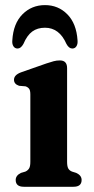

<svg xmlns="http://www.w3.org/2000/svg" viewBox="-20 -714 359 734"><path d="M236.5 -453.5V-95.5Q236.5 -77.5 241.2 -69.5Q246 -61.5 255.5 -58L271.5 -53Q292 -43.5 292 -26Q292 0 261 0H71Q40 0 40 -26Q40 -43 60 -53L77 -58Q86 -62 91 -69.8Q96 -77.5 96 -95.5V-353Q96 -368.5 91.2 -374.8Q86.5 -381 77.5 -384L53 -386Q33.5 -392.5 33.5 -409Q33.5 -427.5 60.5 -437.5L157.5 -471.5Q174 -477 185.2 -480Q196.5 -483 209 -483Q236.5 -483 236.5 -453.5ZM152 -608Q123.1 -608 103.3 -593.5Q83.5 -579 69.5 -546Q59.8 -528.5 47.2 -528.5Q36.9 -528.5 31.3 -537.2Q25.7 -546 27.1 -560Q30.9 -624 65.8 -659.2Q100.8 -694.5 152 -694.5Q202.8 -694.5 237.5 -659.2Q272.2 -624 276.4 -560Q277.8 -546 272.2 -537.2Q266.7 -528.5 256.4 -528.5Q243.4 -528.5 234 -546Q207 -608 152 -608Z"/></svg>

Font: Fraunces 9pt Soft SemiBold
Style: Regular
Weight: 600
Version: Version 1.000;[b76b70a41]